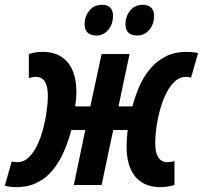

<svg xmlns="http://www.w3.org/2000/svg" viewBox="-61 -770 844 799"><path d="M7.8 8.8Q-4.4 8.8 -16.4 7.6Q-28.3 6.3 -41 2.9L-12.2 -98.1Q-7.3 -96.7 -2.2 -95.9Q2.9 -95.2 11.2 -95.2Q38.1 -95.2 58.8 -115.2Q79.6 -135.3 94.7 -167.5Q109.9 -199.7 119.4 -237.1Q128.9 -274.4 133.5 -309.6Q138.2 -344.7 138.2 -370.1Q138.2 -411.1 125.5 -430.7Q112.8 -450.2 87.9 -450.2Q81.5 -450.2 74 -448.7Q66.4 -447.3 59.1 -444.8V-544.9Q71.3 -549.3 85.9 -551.8Q100.6 -554.2 116.2 -554.2Q184.6 -554.2 220.7 -510.5Q256.8 -466.8 256.8 -387.2Q256.8 -373 255.6 -357.9Q254.4 -342.8 252 -327.1H314.9L361.8 -544.9H478L432.1 -327.1H490.2Q502 -373 520.5 -414.1Q539.1 -455.1 566.4 -486.6Q593.8 -518.1 630.6 -536.1Q667.5 -554.2 714.8 -554.2Q727.1 -554.2 739 -553.2Q751 -552.2 763.2 -548.8L733.9 -446.8Q729.5 -448.7 724.6 -449.5Q719.7 -450.2 711.9 -450.2Q687.5 -450.2 667.2 -431.9Q647 -413.6 631.6 -383.3Q616.2 -353 606 -316.7Q595.7 -280.3 590.3 -243.2Q585 -206.1 585 -174.8Q585 -134.8 597.7 -115Q610.4 -95.2 634.8 -95.2Q642.6 -95.2 649.9 -96.2Q657.2 -97.2 665 -100.1V0Q652.8 3.4 637.7 6.1Q622.6 8.8 606.9 8.8Q561.5 8.8 530 -10.7Q498.5 -30.3 482.2 -67.6Q465.8 -105 465.8 -158.2Q465.8 -174.8 467 -192.6Q468.3 -210.4 470.2 -229H410.2L361.8 0H246.1L293.9 -229H235.8Q219.7 -168.5 197.5 -123.5Q175.3 -78.6 147 -49.3Q118.7 -20 84 -5.6Q49.3 8.8 7.8 8.8ZM510.3 -622.1Q486.3 -622.1 473.6 -634Q460.9 -646 460.9 -668.9Q460.9 -700.7 480 -725.3Q499 -750 534.2 -750Q555.7 -750 567.9 -738.3Q580.1 -726.6 580.1 -705.1Q580.1 -668 559.6 -645Q539.1 -622.1 510.3 -622.1ZM340.3 -622.1Q316.4 -622.1 303.7 -634Q291 -646 291 -668.9Q291 -700.7 310.1 -725.3Q329.1 -750 364.3 -750Q378.4 -750 388.4 -744.9Q398.4 -739.7 403.8 -729.7Q409.2 -719.7 409.2 -705.1Q409.2 -668 388.9 -645Q368.7 -622.1 340.3 -622.1Z"/></svg>

Font: Open Sans Condensed
Style: Italic
Weight: 400
Width: 3
Italic angle: -12°
Designer: Monotype Design Team
Foundry: Monotype Imaging Inc.
Version: Version 3.000